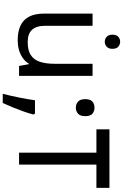

<svg xmlns="http://www.w3.org/2000/svg" viewBox="232 -1009 896 1400"><g transform="rotate(90 680.0 -309.0)"><path d="M285 -737Q305 -737 320.5 -723.5Q336 -710 336 -681Q336 -653 320.5 -639Q305 -625 285 -625Q263 -625 248 -639Q233 -653 233 -681Q233 -710 248 -723.5Q263 -737 285 -737ZM533 -536V0H461L448 -71H444Q427 -43 400 -25Q373 -7 341 1.5Q309 10 274 10Q210 10 166.5 -10.5Q123 -31 101 -74Q79 -117 79 -185V-536H168V-191Q168 -127 197 -95Q226 -63 287 -63Q347 -63 381.5 -85.5Q416 -108 430.5 -151.5Q445 -195 445 -257V-536Z M808 -116 815 -105Q806 -70 792.5 -32Q779 6 763.5 44Q748 82 731 119H664Q679 60 691.5 -2Q704 -64 711 -116ZM765 -414Q739 -414 721 -430Q703 -446 703 -482Q703 -520 721 -535Q739 -550 765 -550Q791 -550 809 -535Q827 -520 827 -482Q827 -446 809 -430Q791 -414 765 -414Z M1350 -659V-564H1180V0H1093V-564H923V-659Z"/></g></svg>

Font: hexusinhala05
Style: Book
Weight: 400
Designer: Jelle Bosma - Monotype Design Team
Foundry: Monotype Imaging Inc.
Version: Version 2.003